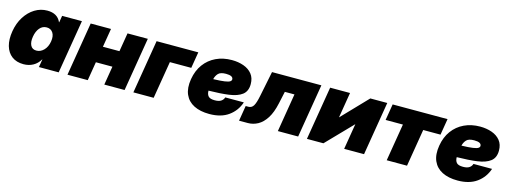

<svg xmlns="http://www.w3.org/2000/svg" viewBox="-14 -1150 4723 1785"><g transform="rotate(15 2347.0 -257.5)"><path d="M199.7 11.7Q132.3 11.7 87.6 -21.7Q43 -55.2 25.6 -116Q8.3 -176.8 22 -258.8Q35.2 -337.9 73.5 -398.4Q111.8 -459 167.2 -493.2Q222.7 -527.3 287.1 -527.3Q385.3 -527.3 418.5 -451.2H420.9L431.6 -515.6H622.1L536.6 0H346.2L358.9 -76.2H356.9Q332.5 -33.7 291.7 -11Q251 11.7 199.7 11.7ZM283.2 -141.6Q323.2 -141.6 354.2 -173.6Q385.3 -205.6 394 -258.8Q402.8 -312 382.3 -343.5Q361.8 -375 321.8 -375Q281.7 -375 254.9 -343.5Q228 -312 219.2 -258.8Q210.4 -205.6 226.8 -173.6Q243.2 -141.6 283.2 -141.6Z M901.9 -515.6 872.1 -336.4H1031.2L1061 -515.6H1256.3L1170.9 0H975.6L1005.4 -180.2H846.2L816.4 0H621.1L706.5 -515.6Z M1742.2 -515.6 1716.3 -359.4H1510.3L1450.7 0H1255.4L1340.8 -515.6Z M1987.8 11.7Q1900.4 11.7 1839.8 -18.8Q1779.3 -49.3 1752.9 -109.4Q1726.6 -169.4 1741.2 -257.8Q1755.4 -342.3 1799.6 -402.6Q1843.8 -462.9 1911.6 -495.1Q1979.5 -527.3 2064 -527.3Q2126 -527.3 2177.2 -509Q2228.5 -490.7 2259 -452.9Q2289.6 -415 2289.6 -356Q2289.6 -287.1 2245.4 -253.4Q2201.2 -219.7 2119.6 -208.7Q2038.1 -197.8 1925.8 -196.3Q1925.8 -162.6 1942.1 -143.6Q1958.5 -124.5 2004.4 -124.5Q2044.4 -124.5 2065.2 -138.7Q2085.9 -152.8 2092.8 -175.8H2271.5Q2243.2 -90.8 2172.1 -39.6Q2101.1 11.7 1987.8 11.7ZM1940.4 -311Q2012.7 -313 2049.6 -318.6Q2086.4 -324.2 2099.4 -333Q2112.3 -341.8 2112.3 -353.5Q2112.3 -389.6 2043.5 -389.6Q1990.2 -389.6 1969 -366.7Q1947.8 -343.8 1940.4 -311Z M2272.5 0 2296.9 -147.5H2322.8Q2354.5 -147.5 2371.6 -175.5Q2388.7 -203.6 2402.3 -271.5L2451.7 -515.6H2926.8L2841.3 0H2646L2707 -369.1H2614.3L2588.9 -252Q2569.3 -161.1 2534.2 -105.7Q2499 -50.3 2453.4 -25.1Q2407.7 0 2356.4 0Z M3475.6 0H3284.2L3325.2 -248H3324.7L3084.5 0H2925.8L3011.2 -515.6H3202.6L3162.1 -270.5H3162.6L3397.9 -515.6H3561Z M3693.8 0 3753.4 -359.4H3586.9L3612.8 -515.6H4141.1L4115.2 -359.4H3948.7L3889.2 0Z M4377 11.7Q4289.6 11.7 4229 -18.8Q4168.5 -49.3 4142.1 -109.4Q4115.7 -169.4 4130.4 -257.8Q4144.5 -342.3 4188.7 -402.6Q4232.9 -462.9 4300.8 -495.1Q4368.7 -527.3 4453.1 -527.3Q4515.1 -527.3 4566.4 -509Q4617.7 -490.7 4648.2 -452.9Q4678.7 -415 4678.7 -356Q4678.7 -287.1 4634.5 -253.4Q4590.3 -219.7 4508.8 -208.7Q4427.2 -197.8 4314.9 -196.3Q4314.9 -162.6 4331.3 -143.6Q4347.7 -124.5 4393.6 -124.5Q4433.6 -124.5 4454.3 -138.7Q4475.1 -152.8 4481.9 -175.8H4660.6Q4632.3 -90.8 4561.3 -39.6Q4490.2 11.7 4377 11.7ZM4329.6 -311Q4401.9 -313 4438.7 -318.6Q4475.6 -324.2 4488.5 -333Q4501.5 -341.8 4501.5 -353.5Q4501.5 -389.6 4432.6 -389.6Q4379.4 -389.6 4358.2 -366.7Q4336.9 -343.8 4329.6 -311Z"/></g></svg>

Font: Inter Display Black
Style: Italic
Weight: 900
Italic angle: -9.39999°
Designer: Rasmus Andersson
Foundry: rsms
Version: Version 4.000;git-a52131595